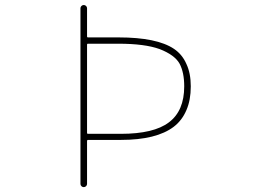

<svg xmlns="http://www.w3.org/2000/svg" viewBox="-20 -773 1040 770"><path d="M302.7 -35.2V-740.2Q302.7 -745.1 306.6 -749Q310.5 -752.9 315.9 -752.9Q321.3 -752.9 325.2 -749Q329.1 -745.1 329.1 -740.2V-627Q329.1 -623 333 -623H455.1Q609.4 -623 677.7 -577.1Q710.9 -554.7 727.5 -516.6Q745.1 -479.5 745.1 -426.8Q745.1 -371.1 727.5 -331.1Q710 -290 676.8 -264.6Q607.4 -211.9 464.8 -211.9H333Q329.1 -211.9 329.1 -207V-35.2Q329.1 -30.3 325.2 -26.4Q321.3 -22.5 315.9 -22.5Q310.5 -22.5 306.6 -26.4Q302.7 -30.3 302.7 -35.2ZM329.1 -240.2Q329.1 -236.3 333 -236.3H464.8Q596.7 -236.3 657.2 -282.2Q718.8 -328.1 718.8 -426.8Q718.8 -482.4 700.2 -517.6Q680.7 -552.7 620.1 -576.2Q560.5 -597.7 455.1 -597.7H333Q329.1 -597.7 329.1 -593.8Z"/></svg>

Font: Rounded-X Mgen+ 1m thin
Style: Regular
Weight: 100
Designer: [Source Han Sans]
Ryoko NISHIZUKA  (kana & ideographs); Paul D. Hunt (Latin, Greek & Cyrillic); Wenlong ZHANG  (bopomofo
Version: Version 1.059.20150602